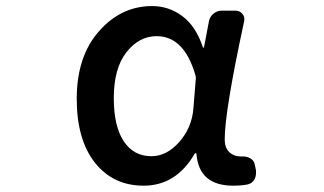

<svg xmlns="http://www.w3.org/2000/svg" viewBox="-20 -584 1040 617"><path d="M441.4 12.7Q343.8 12.7 285.2 -61Q226.6 -134.8 226.6 -266.6Q226.6 -402.3 297.9 -483.4Q369.1 -564.5 468.8 -564.5Q522.5 -564.5 565.9 -532.2Q609.4 -500 631.8 -432.6Q632.8 -430.7 634.3 -430.7Q635.7 -430.7 635.7 -432.6L651.4 -515.6Q654.3 -530.3 666 -540Q677.7 -549.8 692.4 -549.8H737.3Q750 -549.8 758.8 -539.6Q767.6 -529.3 764.6 -515.6Q702.1 -226.6 702.1 -135.7Q702.1 -109.4 716.8 -95.2Q731.4 -81.1 755.9 -81.1Q757.8 -81.1 758.8 -81.1Q773.4 -82 785.2 -74.7Q796.9 -67.4 798.8 -54.7L802.7 -36.1Q802.7 -32.2 802.7 -28.3Q802.7 -17.6 797.9 -7.8Q790 5.9 775.4 8.8Q754.9 12.7 729.5 12.7Q619.1 12.7 611.3 -89.8Q610.4 -91.8 608.4 -91.8Q606.4 -91.8 605.5 -89.8Q545.9 12.7 441.4 12.7ZM466.8 -82Q515.6 -82 556.2 -127.9Q596.7 -173.8 601.6 -236.3L609.4 -333Q609.4 -336.9 608.4 -340.8Q572.3 -467.8 483.4 -467.8Q426.8 -467.8 386.2 -416Q345.7 -364.3 345.7 -268.6Q345.7 -178.7 377.4 -130.4Q409.2 -82 466.8 -82Z"/></svg>

Font: Gen Jyuu Gothic L Monospace Medium
Style: Regular
Weight: 500
Designer: [Source Han Sans]
Ryoko NISHIZUKA  (kana & ideographs); Paul D. Hunt (Latin, Greek & Cyrillic); Wenlong ZHANG  (bopomofo
Version: Version 1.002.20150607